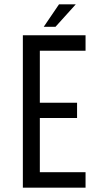

<svg xmlns="http://www.w3.org/2000/svg" viewBox="-20 -862 467 882"><path d="M328 -842H251L181 -739H235ZM334 -390H163V-629H373V-700H85V0H373V-71H163V-320H334Z"/></svg>

Font: Bebas Neue Regular two
Style: Regular2
Weight: 400
Designer: Ryoichi Tsunekawa & LGV (GE)
Foundry: Free Software Foundation, Inc.
Version: Version 1.003 August 13, 2016